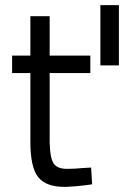

<svg xmlns="http://www.w3.org/2000/svg" viewBox="-20 -716 482 746"><path d="M370 -696V-462H442V-696ZM331 -500H173V-653H98V-500H27V-432H98V-172Q97 -66 129 -27Q161 12 237 10Q266 9 301 5Q335 1 338 0L334 -65Q331 -65 300 -63Q269 -60 245 -60Q197 -58 184 -89Q171 -119 173 -199V-432H331Z"/></svg>

Font: RazerF5
Style: Regular
Weight: 400
Foundry: Razer Inc.
Version: Version 2